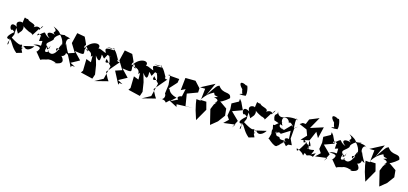

<svg xmlns="http://www.w3.org/2000/svg" viewBox="39 -1996 7025 3303"><g transform="rotate(20 3551.5 -344.5)"><path d="M174 -256 219 -323C269 -447 115 -433 366 -343L197 -435C277 -340 454 -357 407 -303L485 -453C520 -424 490 -495 539 -529C498 -403 500 -543 390 -453C428 -524 283 -503 254 -551C174 -535 195 -621 184 -446C208 -488 33 -470 117 -360C-47 -443 20 -236 63 -290L108 -262C-16 -137 10 -103 84 -118C27 -9 109 36 66 -130C134 -93 140 -19 260 65L355 28C301 -75 328 32 340 -94C424 11 512 -136 515 -149L288 -75C397 -112 296 -16 319 -41L305 -104C282 -97 287 -59 97 -156C136 -270 115 -173 114 -340Z M558 -262 613 -283C625 -127 629 -242 488 -169C640 -181 635 -154 577 -64C549 -127 696 62 696 32C736 -5 841 6 846 -74C770 23 811 -41 908 -19C1038 10 1040 -105 934 5C1091 -24 1093 -96 965 -187C1017 -80 1148 -266 990 -259L1123 -203C990 -377 1005 -432 1019 -345C963 -449 1043 -525 1086 -445C1041 -527 886 -479 961 -515C786 -468 933 -511 708 -584C846 -492 679 -507 780 -455C674 -486 593 -437 714 -367C554 -407 663 -503 496 -341C483 -431 603 -328 556 -352ZM918 -262 896 -203C839 -278 978 -254 924 -237C886 -135 833 -94 756 -158C837 -186 655 -26 729 -234C726 -113 756 -200 775 -257L765 -193C616 -268 750 -294 791 -382C791 -361 755 -407 862 -487C841 -506 965 -414 953 -306C931 -298 967 -267 946 -350Z M1392 -420 1362 -469C1402 -370 1451 -361 1357 -408C1552 -400 1445 -255 1510 -341L1522 -223L1430 -249L1444 -40L1420 0L1641 33L1661 -49L1621 -210L1562 -362C1657 -254 1671 -298 1648 -445C1632 -472 1632 -488 1604 -393C1658 -447 1685 -371 1714 -361C1778 -493 1710 -420 1812 -438C1794 -418 1751 -479 1767 -464C1755 -450 1800 -444 1831 -299C1839 -372 1729 -236 1757 -372L1863 -272L1826 -32L1684 62L1918 -20L1888 -58L1823 -159L1990 -395C1915 -369 1937 -469 1963 -397C1833 -589 1840 -586 1696 -563C1831 -544 1818 -631 1824 -552C1643 -550 1676 -524 1708 -460C1668 -460 1540 -539 1539 -456C1640 -582 1450 -610 1353 -451C1323 -504 1379 -427 1326 -416C1313 -503 1380 -421 1300 -552L1271 -601L1130 -614L1101 -422L1206 -280L1092 -231L1226 -21L1232 -55H1291L1196 -95L1337 -189L1198 -311C1403 -296 1357 -301 1337 -443C1333 -355 1365 -406 1354 -453Z M2262 -420 2232 -469C2272 -370 2321 -361 2227 -408C2422 -400 2315 -255 2380 -341L2392 -223L2300 -249L2314 -40L2290 0L2511 33L2531 -49L2491 -210L2432 -362C2527 -254 2541 -298 2518 -445C2502 -472 2502 -488 2474 -393C2528 -447 2555 -371 2584 -361C2648 -493 2580 -420 2682 -438C2664 -418 2621 -479 2637 -464C2625 -450 2670 -444 2701 -299C2709 -372 2599 -236 2627 -372L2733 -272L2696 -32L2554 62L2788 -20L2758 -58L2693 -159L2860 -395C2785 -369 2807 -469 2833 -397C2703 -589 2710 -586 2566 -563C2701 -544 2688 -631 2694 -552C2513 -550 2546 -524 2578 -460C2538 -460 2410 -539 2409 -456C2510 -582 2320 -610 2223 -451C2193 -504 2249 -427 2196 -416C2183 -503 2250 -421 2170 -552L2141 -601L2000 -614L1971 -422L2076 -280L1962 -231L2096 -21L2102 -55H2161L2066 -95L2207 -189L2068 -311C2273 -296 2227 -301 2207 -443C2203 -355 2235 -406 2224 -453Z M3097 -100C2985 -24 3051 -85 3115 -153C2935 -183 2968 -276 2931 -256L3043 -403L3049 -472L2841 -471L2878 -488L2910 -313L2903 -155C2944 -112 2910 -28 2851 -45C3019 -61 2921 48 3018 -67C3190 4 3159 -9 3169 1L3154 -49L3440 -85L3309 -72L3256 -281L3433 -365L3430 -441L3322 -540L3142 -526L3138 -301L3211 -347L3193 -204C3208 -217 3083 -183 3153 -134Z M3716 -420C3817 -402 3779 -418 3717 -381C3717 -381 3854 -377 3761 -299C3770 -291 3823 -356 3757 -264L3728 -170L3816 89L3924 -16L4005 -149L3982 -271L3842 -352C3871 -349 3996 -465 3982 -466C3956 -582 3839 -473 3738 -602C3697 -580 3692 -578 3578 -366L3664 -609L3434 -461L3525 -468L3520 -248H3444L3463 -169L3497 -63L3562 93L3667 -134L3620 -265L3514 -260C3629 -491 3760 -437 3669 -494Z M4186 0 4242 -139 4091 -263 4260 -342 4187 -467 4147 -511 4148 -460 4036 -385 4052 -285 4043 -166 4092 -106 4018 -21 4225 -66ZM4119 -590C4066 -570 4268 -587 4218 -601C4242 -610 4194 -808 4171 -760C4072 -811 4016 -770 4128 -678C4128 -678 4152 -550 4197 -620Z M4427 -256 4472 -323C4522 -447 4368 -433 4619 -343L4450 -435C4530 -340 4707 -357 4660 -303L4738 -453C4773 -424 4743 -495 4792 -529C4751 -403 4753 -543 4643 -453C4681 -524 4536 -503 4507 -551C4427 -535 4448 -621 4437 -446C4461 -488 4286 -470 4370 -360C4206 -443 4273 -236 4316 -290L4361 -262C4237 -137 4263 -103 4337 -118C4280 -9 4362 36 4319 -130C4387 -93 4393 -19 4513 65L4608 28C4554 -75 4581 32 4593 -94C4677 11 4765 -136 4768 -149L4541 -75C4650 -112 4549 -16 4572 -41L4558 -104C4535 -97 4540 -59 4350 -156C4389 -270 4368 -173 4367 -340Z M5258 -64 5200 -165 5198 -352C5238 -389 5290 -436 5190 -352C5167 -506 5169 -570 5206 -489C5213 -533 5017 -509 4959 -464C4928 -459 4872 -440 4835 -532C4868 -449 4764 -502 4829 -365L4992 -324C4872 -495 5052 -514 5079 -405C5098 -466 5212 -325 5140 -385L5039 -262L4962 -316L5034 -262C5052 -275 4879 -256 4973 -383C4861 -317 4877 -275 4833 -288C4886 -132 4816 -283 4872 -85C4864 -184 4867 -168 4843 -30C4776 -103 4995 103 5026 27C5056 16 5096 -84 5145 -92C5062 -37 5047 60 5101 -77L5168 -14C5238 -112 5237 -106 5160 -46ZM4945 -153C4927 -215 5041 -200 4998 -173L5155 -292L5176 -138C5178 -166 5066 -142 5125 -95C4995 -81 5036 -106 5005 -123L4947 -127C5012 -86 4885 -185 4929 -192Z M5558 13C5687 -54 5646 70 5693 -77L5624 -30C5679 -183 5639 -81 5529 -105C5507 -161 5638 -127 5503 -139C5599 -56 5521 -124 5516 -246C5565 -178 5618 -86 5434 -220L5517 -250L5575 -426L5639 -333L5670 -542L5450 -450L5548 -666L5387 -583L5358 -490L5305 -489L5260 -453L5403 -406L5449 -309L5366 -204C5495 -245 5357 -135 5485 -205C5395 -15 5372 33 5356 -46C5549 5 5479 92 5512 -16Z M5867 0 5923 -139 5772 -263 5941 -342 5868 -467 5828 -511 5829 -460 5717 -385 5733 -285 5724 -166 5773 -106 5699 -21 5906 -66ZM5800 -590C5747 -570 5949 -587 5899 -601C5923 -610 5875 -808 5852 -760C5753 -811 5697 -770 5809 -678C5809 -678 5833 -550 5878 -620Z M5973 -262 6028 -283C6040 -127 6044 -242 5903 -169C6055 -181 6050 -154 5992 -64C5964 -127 6111 62 6111 32C6151 -5 6256 6 6261 -74C6185 23 6226 -41 6323 -19C6453 10 6455 -105 6349 5C6506 -24 6508 -96 6380 -187C6432 -80 6563 -266 6405 -259L6538 -203C6405 -377 6420 -432 6434 -345C6378 -449 6458 -525 6501 -445C6456 -527 6301 -479 6376 -515C6201 -468 6348 -511 6123 -584C6261 -492 6094 -507 6195 -455C6089 -486 6008 -437 6129 -367C5969 -407 6078 -503 5911 -341C5898 -431 6018 -328 5971 -352ZM6333 -262 6311 -203C6254 -278 6393 -254 6339 -237C6301 -135 6248 -94 6171 -158C6252 -186 6070 -26 6144 -234C6141 -113 6171 -200 6190 -257L6180 -193C6031 -268 6165 -294 6206 -382C6206 -361 6170 -407 6277 -487C6256 -506 6380 -414 6368 -306C6346 -298 6382 -267 6361 -350Z M6814 -420C6915 -402 6877 -418 6815 -381C6815 -381 6952 -377 6859 -299C6868 -291 6921 -356 6855 -264L6826 -170L6914 89L7022 -16L7103 -149L7080 -271L6940 -352C6969 -349 7094 -465 7080 -466C7054 -582 6937 -473 6836 -602C6795 -580 6790 -578 6676 -366L6762 -609L6532 -461L6623 -468L6618 -248H6542L6561 -169L6595 -63L6660 93L6765 -134L6718 -265L6612 -260C6727 -491 6858 -437 6767 -494Z"/></g></svg>

Font: Asimov Silicon
Style: Regular
Weight: 400
Designer: Google
Version: Version 2.000980; 2014